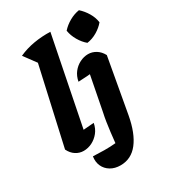

<svg xmlns="http://www.w3.org/2000/svg" viewBox="-233 -899 1088 1222"><g transform="rotate(-30 311.5 -288.0)"><path d="M165 -609 89 -712Q142 -736 201 -746Q260 -756 322 -754ZM179 -36 147 -104Q182 -107 212 -109.5Q242 -112 271 -114Q264 -76 242 -48.5Q220 -21 190 -6Q160 9 128 9Q97 9 70.5 -8Q44 -25 28 -58L174 -709L322 -754ZM455 -399Q416 -395 383 -392.5Q350 -390 318 -389Q325 -427 346 -454Q367 -481 397 -496Q427 -511 458 -511Q488 -511 515 -494.5Q542 -478 559 -446ZM559 -446 487 -44Q465 76 414.5 141Q364 206 285 206Q243 206 212.5 187.5Q182 169 168 138Q154 107 160 68Q200 70 242.5 70.5Q285 71 326 67Q330 27 334.5 -9.5Q339 -46 344 -79Q349 -112 356 -143L414 -442ZM548 -782Q577 -756 597.5 -721.5Q618 -687 623 -650Q600 -622 564.5 -601Q529 -580 491 -575Q463 -598 442 -634Q421 -670 415 -708Q440 -736 475 -756Q510 -776 548 -782Z"/></g></svg>

Font: Piazzolla Thin Black
Style: Italic
Weight: 900
Italic angle: -11.3°
Version: Version 2.005